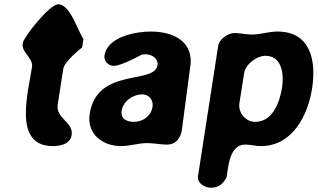

<svg xmlns="http://www.w3.org/2000/svg" viewBox="-20 -674 1481 895"><path d="M130 -367C113 -247 37 7 226 7C258 7 307 0 314 -45C323 -106 239 -121 249 -187L275 -353C280 -388 357 -448 363 -453L369 -493C343 -526 309 -654 251 -654C211 -654 90 -501 86 -473C79 -429 129 -410 130 -367Z M398 -143C384 -50 457 7 544 7C586 7 624 -7 666 -7C698 -7 727 0 758 0C802 0 822 -32 828 -69L832 -100C838 -142 863 -338 869 -380C874 -491 775 -527 682 -527C618 -527 481 -505 467 -415C463 -389 485 -367 511 -367C546 -367 634 -416 642 -420C644 -420 656 -421 659 -421C687 -421 719 -402 714 -370C700 -278 432 -362 398 -143ZM547 -158C554 -202 599 -234 643 -234C676 -234 696 -206 691 -176C684 -132 645 -106 604 -106C572 -106 541 -119 547 -158Z M1073 -520C1043 -520 1002 -492 997 -460L903 147C898 181 936 201 963 201C999 201 1018 185 1036 153C1044 109 1048 0 1123 0C1148 0 1170 7 1196 7C1345 7 1416 -139 1435 -263C1455 -395 1426 -527 1273 -527C1232 -527 1194 -513 1154 -513C1125 -513 1101 -520 1073 -520ZM1217 -414C1295 -414 1304 -328 1295 -267C1285 -203 1254 -106 1169 -106C1125 -106 1089 -149 1096 -193L1118 -333C1125 -376 1178 -414 1217 -414Z"/></svg>

Font: Asimov Print
Style: Regular
Weight: 500
Designer: Google
Version: Version 2.000980: 2014